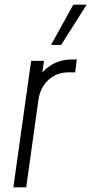

<svg xmlns="http://www.w3.org/2000/svg" viewBox="-20 -800 390 820"><path d="M37 0 113 -540H168L157 -466L150 -477Q174 -510 209 -528Q244 -546 285 -546H308L301 -491H272Q222 -491 186.8 -458.8Q151.5 -426.5 144 -373L92 0ZM198 -608 293 -780H350L241 -608Z"/></svg>

Font: Mohave Light
Style: Italic
Weight: 300
Italic angle: -8°
Designer: Gumpita Rahayu
Foundry: Tokotype
Version: Version 2.003